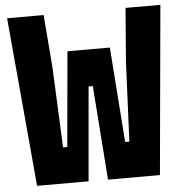

<svg xmlns="http://www.w3.org/2000/svg" viewBox="-55 -853 860 906"><g transform="rotate(-5 375.0 -400.0)"><path d="M185 -800 205 -550 222 -170H242L282 -620H483L516 -170H536L553 -550L573 -800H738L666 0H420L387 -446H367L328 0H84L12 -800Z"/></g></svg>

Font: Martian Mono SemiExpanded ExtraBold
Style: Regular
Weight: 800
Width: 6
Designer: Roman Shamin
Foundry: Evil Martians
Version: Version 1.000